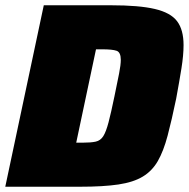

<svg xmlns="http://www.w3.org/2000/svg" viewBox="-25 -708 716 728"><path d="M-5 0 141 -688H396Q502 -688 562 -674Q622 -660 646.5 -627.5Q671 -595 671 -537Q671 -499 663 -449Q655 -399 643 -334Q626 -252 610.5 -193.5Q595 -135 573.5 -97.5Q552 -60 516.5 -38.5Q481 -17 424 -8.5Q367 0 279 0ZM264 -167H288Q320 -167 338 -171Q356 -175 366.5 -191.5Q377 -208 386.5 -244Q396 -280 409 -343Q420 -396 426.5 -429Q433 -462 433 -481Q433 -510 417 -515.5Q401 -521 363 -521H339Z"/></svg>

Font: Saira Black
Style: Italic
Weight: 900
Italic angle: -12°
Designer: Hector Gatti with collaboration of the Omnibus-Type team
Foundry: Omnibus-Type
Version: Version 1.100; ttfautohint (v1.8.3)